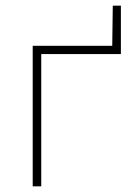

<svg xmlns="http://www.w3.org/2000/svg" viewBox="-20 -655 476 675"><path d="M95 0Q95 -56.5 95 -108.5Q95 -160.5 95 -221V-271Q95 -311.5 95 -348.2Q95 -385 95 -420.8Q95 -456.5 95 -494H389L374.5 -488L376.5 -635H405Q405 -614 405 -593.2Q405 -572.5 405 -551.5Q405 -530 405 -508.5Q405 -487 405 -465Q352.5 -465 298.8 -465Q245 -465 194 -465H106L125 -489Q125 -451.5 125 -417Q125 -382.5 125 -347Q125 -311.5 125 -271V-221Q125 -160.5 125 -108.5Q125 -56.5 125 0Z"/></svg>

Font: Commissioner Thin
Style: Regular
Weight: 100
Designer: Kostas Bartsokas
Foundry: Kostas Bartsokas
Version: Version 1.001;gftools[0.9.23]